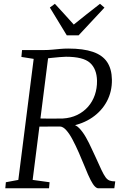

<svg xmlns="http://www.w3.org/2000/svg" viewBox="-20 -1012 672 1032"><path d="M8.5 0 11.5 -32.5 78.5 -45 161 -695.5 95 -706 98.5 -743H217.5Q238.5 -743 259.8 -745Q281 -747 302.8 -749Q324.5 -751 346.5 -751Q428 -751 479.5 -733.2Q531 -715.5 555.8 -678.5Q580.5 -641.5 581.5 -584Q582.5 -520.5 554.8 -468Q527 -415.5 476 -380.5Q425 -345.5 356.5 -333.5L366 -342Q386 -343.5 405.5 -323.5Q425 -303.5 442 -273.5Q459 -243.5 472.2 -213.8Q485.5 -184 494.5 -166Q513 -124.5 525.2 -98.8Q537.5 -73 547.2 -59.5Q557 -46 569 -41.5Q581 -37 599.5 -37L594.5 0H508Q500 0 490 -9.8Q480 -19.5 467 -44.5Q454 -69.5 436 -115Q420.5 -153 403.8 -191.2Q387 -229.5 370.2 -261.2Q353.5 -293 336.2 -312.2Q319 -331.5 302.5 -332Q300.5 -332 285 -332Q269.5 -332 248.5 -331.8Q227.5 -331.5 207.2 -331.5Q187 -331.5 175.5 -331.5L182.5 -375.5Q194.5 -375 214.8 -374.8Q235 -374.5 256.8 -374.5Q278.5 -374.5 295.5 -374.8Q312.5 -375 317.5 -375Q360.5 -377.5 395 -394.2Q429.5 -411 453.5 -438.5Q477.5 -466 489.8 -501.8Q502 -537.5 501.5 -578Q500 -642 463.5 -674.5Q427 -707 334.5 -707Q324 -707 300 -705Q276 -703 253.2 -700.5Q230.5 -698 223 -695.5L242.5 -731L155.5 -45L246.5 -32.5L243.5 0ZM339 -822 248 -971.5 275 -991.5Q300.5 -964 325.8 -936.2Q351 -908.5 376.5 -880Q410.5 -908 445.8 -935.5Q481 -963 517.5 -991.5L541.5 -971L402.5 -822Z"/></svg>

Font: Merriweather 36pt Light
Style: Italic
Weight: 300
Italic angle: -7.8°
Version: Version 2.101